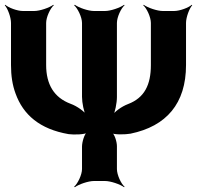

<svg xmlns="http://www.w3.org/2000/svg" viewBox="-21 -757 825 803"><path d="M468 -351V-661C468 -685 485 -722 500 -735L498 -737C482 -725 442 -711 418 -711H372C348 -711 308 -725 292 -737L289 -735C304 -722 322 -685 322 -661V-352C322 -327 330 -288 339 -272L343 -274C333 -290 302 -313 274 -323C205 -349 172 -404 172 -485V-661C172 -685 189 -722 204 -735L202 -737C186 -725 146 -711 122 -711H75C51 -711 14 -725 1 -737L-1 -735C11 -722 25 -685 25 -661V-485C25 -440 31 -401 44 -366C76 -277 145 -217 266 -196C288 -193 335 -194 346 -203L344 -206C332 -197 322 -163 322 -144V-50C322 -26 304 11 289 24L292 26C308 14 348 0 372 0H418C442 0 482 14 498 26L500 24C485 11 468 -26 468 -50V-146C468 -164 458 -197 446 -204L444 -201C455 -193 503 -194 525 -198C675 -229 757 -324 757 -485V-661C757 -685 771 -722 783 -735L781 -737C768 -725 731 -711 707 -711H660C636 -711 596 -725 580 -737L578 -735C593 -722 610 -685 610 -661V-485C610 -402 583 -348 515 -322C486 -311 457 -289 447 -272L451 -270C460 -287 468 -326 468 -351Z"/></svg>

Font: Asimov
Style: EdgeWide
Weight: 500
Designer: Google
Version: Version 2.000980: 2014